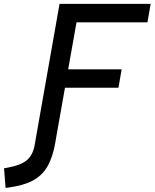

<svg xmlns="http://www.w3.org/2000/svg" viewBox="-135 -713 778 966"><path d="M144.5 -3.9 143.6 2.9Q130.9 77.1 104 123.8Q77.1 170.4 29.8 195.6Q-17.6 220.7 -91.8 230.5L-106.9 232.4L-114.7 133.8L-93.8 129.9Q-30.3 118.2 0 93Q30.3 67.9 39.6 16.1L44.4 -12.2L164.6 -693.4H623L606.9 -600.6H250L208 -364.3H477.1L460.9 -271.5H191.9Z"/></svg>

Font: Cascadia Code NF
Style: Italic
Weight: 400
Italic angle: -10°
Monospace: yes
Designer: Aaron Bell
Foundry: Saja Typeworks
Version: Version 2404.023; ttfautohint (v1.8.4)